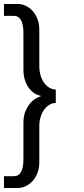

<svg xmlns="http://www.w3.org/2000/svg" viewBox="-20 -751 423 968"><path d="M50.3 137.2Q64.9 137.2 74.2 129.9Q83.5 122.6 88.9 110.4Q94.2 98.1 96.2 82.5Q98.1 66.9 98.1 50.8V-130.9Q98.1 -166 108.4 -190.4Q118.7 -214.8 132.8 -231Q147 -247.1 161.6 -255.1Q176.3 -263.2 185.1 -265.1V-268.1Q176.3 -269 161.6 -276.1Q147 -283.2 132.8 -298.6Q118.7 -314 108.4 -339.1Q98.1 -364.3 98.1 -401.9V-583Q98.1 -599.6 96.2 -615.2Q94.2 -630.9 88.9 -643.3Q83.5 -655.8 74.2 -663.3Q64.9 -670.9 50.3 -670.9H0V-731H70.3Q88.9 -731 108.2 -722.4Q127.4 -713.9 143.1 -697.3Q158.7 -680.7 168.5 -656.2Q178.2 -631.8 178.2 -600.1V-418Q178.2 -390.6 185.1 -368.9Q191.9 -347.2 203.6 -331.8Q215.3 -316.4 230.2 -308.1Q245.1 -299.8 261.2 -299.8V-231.9Q245.1 -231.9 230.2 -223.4Q215.3 -214.8 203.6 -199.5Q191.9 -184.1 185.1 -162.6Q178.2 -141.1 178.2 -115.2V65.9Q178.2 97.7 168.5 122.1Q158.7 146.5 143.1 163.1Q127.4 179.7 108.2 188.2Q88.9 196.8 70.3 196.8H0V137.2Z"/></svg>

Font: XB Khoramshahr
Style: Regular
Weight: 400
Designer: Behnam
Foundry: Irmug
Version: Version 8.005 2009